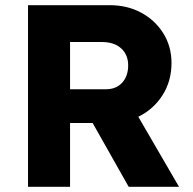

<svg xmlns="http://www.w3.org/2000/svg" viewBox="-20 -720 742 740"><path d="M88 0V-700H403Q471 -700 524.5 -671Q578 -642 609.5 -591.5Q641 -541 641 -477Q641 -407 606 -352.5Q571 -298 513 -270L670 0H476L337 -246H250V0ZM250 -376H388Q428 -376 451 -401.5Q474 -427 474 -468Q474 -509 447 -533.5Q420 -558 373 -558H250Z"/></svg>

Font: Lexend
Style: Bold
Weight: 700
Designer: Bonnie Shaver-Troup, Thomas Jockin
Foundry: Lexend
Version: Version 1.007; ttfautohint (v1.8.3)